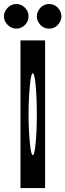

<svg xmlns="http://www.w3.org/2000/svg" viewBox="-62 -955 332 975"><path d="M89.8 -521.5Q83 -449.2 83 -375Q83 -300.8 89.8 -228.5Q95.7 -167 104.5 -167Q113.3 -167 119.1 -228.5Q125 -290 125 -375Q125 -460 119.1 -521.5Q113.3 -583 104.5 -583Q95.7 -583 89.8 -521.5ZM167 -750V0H42V-750ZM231.4 -828.1Q213.9 -809.6 187.5 -809.6Q161.1 -809.6 143.6 -828.1Q125 -848.6 125 -872.1Q125 -895.5 143.6 -916Q161.1 -934.6 187.5 -934.6Q213.9 -934.6 231.4 -916Q250 -895.5 250 -872.1Q250 -848.6 231.4 -828.1ZM20.5 -809.6Q-3.9 -809.6 -22.5 -828.1Q-42 -847.7 -42 -872.1Q-42 -896.5 -22.5 -916Q-3.9 -934.6 20.5 -934.6Q45.9 -934.6 64.5 -916Q83 -897.5 83 -872.1Q83 -846.7 64.5 -828.1Q45.9 -809.6 20.5 -809.6Z"/></svg>

Font: okolaksMetalik
Style: bold
Weight: 700
Width: 7
Version: Version 0.6